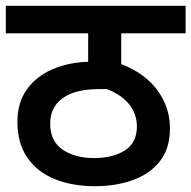

<svg xmlns="http://www.w3.org/2000/svg" viewBox="-20 -642 660 662"><path d="M620 -527H398V-421Q479 -390 522.5 -331Q566 -272 566 -200Q566 -129 530.5 -85Q495 -41 436.5 -20.5Q378 0 308 0Q228 0 167.5 -25Q107 -50 73.5 -99.5Q40 -149 40 -222Q40 -288 72.5 -333.5Q105 -379 160.5 -403Q216 -427 284 -429V-527H0V-622H620ZM304 -97Q368 -97 410 -123Q452 -149 452 -206Q452 -248 426 -281.5Q400 -315 348 -335H332Q285 -335 255.5 -328.5Q226 -322 206 -310Q153 -279 153 -216Q153 -155 196 -126Q239 -97 304 -97Z"/></svg>

Font: Noto Sans SemiBold
Style: Regular
Weight: 600
Designer: Monotype Design Team
Foundry: Monotype Imaging Inc.
Version: Version 2.007